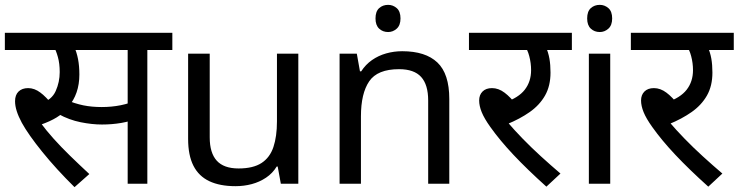

<svg xmlns="http://www.w3.org/2000/svg" viewBox="-20 -757 3043 791"><path d="M287 14Q212 -60 154.5 -131Q97 -202 70 -251Q56 -277 49 -299Q42 -321 42 -340Q42 -366 56.5 -380Q71 -394 96 -394Q122 -394 146.5 -375.5Q171 -357 195 -326L148 -331Q193 -345 209.5 -382Q226 -419 226 -460Q226 -495 218.5 -522Q211 -549 202 -564L243 -551H0V-622H417V-551H251L285 -566Q296 -542 301.5 -513.5Q307 -485 307 -450Q307 -410 295.5 -376.5Q284 -343 261 -317L257 -310Q239 -289 213 -273Q187 -257 147 -243L145 -254Q170 -220 201 -185.5Q232 -151 269 -115Q306 -79 348 -40ZM400 -244Q359 -244 312 -253.5Q265 -263 221 -287L248 -347Q289 -330 323.5 -323Q358 -316 399 -316Q440 -316 477.5 -323.5Q515 -331 553 -348V-272Q518 -257 479.5 -250.5Q441 -244 400 -244ZM506 0V-551H396V-622H690V-551H587V0Z M1209 -536V0H1137L1124 -71H1120Q1103 -43 1076 -25Q1049 -7 1017 1.5Q985 10 950 10Q886 10 842.5 -10.5Q799 -31 777 -74Q755 -117 755 -185V-536H844V-191Q844 -127 873 -95Q902 -63 963 -63Q1023 -63 1057.5 -85.5Q1092 -108 1106.5 -151.5Q1121 -195 1121 -257V-536Z M1579 -737Q1599 -737 1614.5 -723.5Q1630 -710 1630 -681Q1630 -653 1614.5 -639Q1599 -625 1579 -625Q1557 -625 1542 -639Q1527 -653 1527 -681Q1527 -710 1542 -723.5Q1557 -737 1579 -737ZM1637 -546Q1733 -546 1782 -499.5Q1831 -453 1831 -349V0H1744V-343Q1744 -408 1715 -440Q1686 -472 1624 -472Q1535 -472 1501 -422Q1467 -372 1467 -278V0H1379V-536H1450L1463 -463H1468Q1486 -491 1512.5 -509.5Q1539 -528 1571 -537Q1603 -546 1637 -546Z M2196 -551 2228 -566Q2239 -541 2243.5 -515.5Q2248 -490 2248 -458Q2248 -403 2225.5 -363.5Q2203 -324 2162.5 -295.5Q2122 -267 2068 -245L2070 -255Q2098 -222 2133.5 -185.5Q2169 -149 2208.5 -113Q2248 -77 2289 -42L2231 12Q2152 -59 2095.5 -119Q2039 -179 2000 -234Q1975 -269 1964.5 -295Q1954 -321 1954 -343Q1954 -366 1968 -380Q1982 -394 2007 -394Q2034 -394 2059 -375Q2084 -356 2109 -323L2059 -335Q2116 -354 2142 -387.5Q2168 -421 2168 -468Q2168 -497 2160.5 -525.5Q2153 -554 2142 -565L2187 -551H1912V-622H2336V-551Z M2494 -536V0H2406V-536ZM2451 -737Q2471 -737 2486.5 -723.5Q2502 -710 2502 -681Q2502 -653 2486.5 -639Q2471 -625 2451 -625Q2429 -625 2414 -639Q2399 -653 2399 -681Q2399 -710 2414 -723.5Q2429 -737 2451 -737Z M2863 -551 2895 -566Q2906 -541 2910.5 -515.5Q2915 -490 2915 -458Q2915 -403 2892.5 -363.5Q2870 -324 2829.5 -295.5Q2789 -267 2735 -245L2737 -255Q2765 -222 2800.5 -185.5Q2836 -149 2875.5 -113Q2915 -77 2956 -42L2898 12Q2819 -59 2762.5 -119Q2706 -179 2667 -234Q2642 -269 2631.5 -295Q2621 -321 2621 -343Q2621 -366 2635 -380Q2649 -394 2674 -394Q2701 -394 2726 -375Q2751 -356 2776 -323L2726 -335Q2783 -354 2809 -387.5Q2835 -421 2835 -468Q2835 -497 2827.5 -525.5Q2820 -554 2809 -565L2854 -551H2579V-622H3003V-551Z"/></svg>

Font: lhindi85
Style: Book
Weight: 400
Designer: Jelle Bosma - Monotype Design Team
Foundry: Monotype Imaging Inc.
Version: Version 2.003